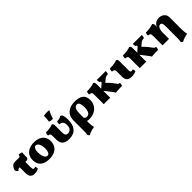

<svg xmlns="http://www.w3.org/2000/svg" viewBox="303 -2233 3997 3997"><g transform="rotate(-45 2301.5 -234.5)"><path d="M58 -271Q37 -284 24 -303.5Q11 -323 10 -344Q31 -392 49.5 -417.5Q68 -443 93 -452Q118 -461 158 -461Q181 -461 207.5 -459.5Q234 -458 250 -458Q276 -458 283.5 -467.5Q291 -477 300 -511Q321 -510 346.5 -504.5Q372 -499 385 -491Q380 -448 379 -410Q378 -372 380 -344Q370 -317 353 -310.5Q336 -304 294 -304Q270 -304 238.5 -305Q207 -306 177.5 -306.5Q148 -307 128 -307Q108 -307 97.5 -305Q87 -303 79 -295.5Q71 -288 58 -271ZM259 9Q195 9 162 -25.5Q129 -60 129 -144V-324H291V-156Q291 -107 298 -93Q305 -79 322 -79Q343 -79 363 -89Q378 -67 378 -25Q361 -10 328.5 -0.5Q296 9 259 9Z M693 9Q604 9 544 -19Q484 -47 454.5 -98.5Q425 -150 425 -220Q425 -305 462 -359.5Q499 -414 562 -440.5Q625 -467 702 -467Q794 -467 854 -437Q914 -407 943.5 -355.5Q973 -304 973 -237Q973 -159 939.5 -104Q906 -49 843 -20Q780 9 693 9ZM712 -68Q746 -68 764.5 -107.5Q783 -147 783 -204Q783 -269 769 -311.5Q755 -354 733.5 -374.5Q712 -395 687 -395Q650 -395 632.5 -354.5Q615 -314 615 -258Q615 -207 625.5 -163.5Q636 -120 658 -94Q680 -68 712 -68Z M1275 7Q1181 7 1128 -35.5Q1075 -78 1075 -181V-270Q1075 -319 1064.5 -337Q1054 -355 1013 -359Q1013 -378 1015.5 -398Q1018 -418 1026 -434Q1100 -434 1153.5 -444.5Q1207 -455 1231 -467Q1248 -460 1256.5 -444.5Q1265 -429 1265 -403V-207Q1265 -140 1283.5 -118Q1302 -96 1338 -96Q1391 -96 1420 -130.5Q1449 -165 1449 -235Q1449 -295 1425 -324Q1401 -353 1343 -359Q1343 -378 1345.5 -398Q1348 -418 1356 -434Q1400 -434 1433 -444.5Q1466 -455 1480 -467Q1496 -463 1508 -453.5Q1520 -444 1527 -423Q1532 -410 1536 -390.5Q1540 -371 1542 -347Q1544 -323 1544 -295Q1544 -150 1477.5 -71.5Q1411 7 1275 7ZM1330 -531Q1301 -531 1277.5 -536Q1254 -541 1232 -549Q1238 -584 1241.5 -629Q1245 -674 1243 -709Q1266 -714 1290 -716.5Q1314 -719 1337 -719Q1377 -719 1405 -713Q1380 -666 1361.5 -620.5Q1343 -575 1330 -531Z M1911 -467Q2030 -467 2094.5 -418Q2159 -369 2159 -262Q2159 -181 2122 -120Q2085 -59 2019 -25Q1953 9 1864 9Q1846 9 1829 7Q1812 5 1792 0V-108Q1807 -85 1823.5 -73.5Q1840 -62 1865 -62Q1882 -62 1900 -68.5Q1918 -75 1933 -93.5Q1948 -112 1958 -147Q1968 -182 1968 -238Q1968 -279 1961.5 -314.5Q1955 -350 1938.5 -371.5Q1922 -393 1892 -393Q1868 -393 1847 -376Q1826 -359 1813 -320.5Q1800 -282 1800 -218V40Q1800 84 1804.5 125Q1809 166 1816 192Q1767 199 1724 212.5Q1681 226 1637 250Q1621 243 1612.5 231.5Q1604 220 1599 204Q1605 190 1607 176Q1609 162 1609.5 134.5Q1610 107 1610 55V-197Q1610 -282 1643.5 -342.5Q1677 -403 1744 -435Q1811 -467 1911 -467Z M2812 -460Q2812 -438 2809.5 -420Q2807 -402 2800 -383Q2771 -381 2750.5 -375.5Q2730 -370 2711.5 -358Q2693 -346 2669 -323L2605 -264L2587 -327Q2646 -281 2693 -229.5Q2740 -178 2780 -120Q2794 -101 2802 -92Q2810 -83 2820 -80Q2830 -77 2848 -75Q2848 -57 2845 -37Q2842 -17 2834 0Q2809 0 2773 1Q2737 2 2702 3.5Q2667 5 2645 9Q2632 -12 2611 -41Q2590 -70 2564 -103.5Q2538 -137 2510 -171.5Q2482 -206 2455 -238L2551 -322Q2574 -342 2580.5 -351Q2587 -360 2587 -366Q2587 -374 2582 -378Q2577 -382 2561 -383Q2554 -403 2551 -422Q2548 -441 2548 -460Q2560 -460 2587.5 -459.5Q2615 -459 2650 -458.5Q2685 -458 2718 -458Q2746 -458 2769.5 -458.5Q2793 -459 2812 -460ZM2485 -295V0H2295V-295ZM2450 -467Q2467 -460 2476 -444.5Q2485 -429 2485 -403V-266H2295V-289Q2295 -312 2289 -326.5Q2283 -341 2267 -348.5Q2251 -356 2221 -359Q2221 -378 2223.5 -398Q2226 -418 2234 -434Q2284 -434 2327 -439Q2370 -444 2402 -451.5Q2434 -459 2450 -467Z M3117 9Q3045 9 3007 -23.5Q2969 -56 2969 -134V-289Q2969 -312 2963 -326.5Q2957 -341 2941 -348.5Q2925 -356 2895 -359Q2895 -378 2897.5 -398Q2900 -418 2908 -434Q2958 -434 3001 -439Q3044 -444 3076 -451.5Q3108 -459 3124 -467Q3141 -460 3150 -444.5Q3159 -429 3159 -403V-136Q3159 -101 3167 -89.5Q3175 -78 3194 -78Q3204 -78 3214.5 -80Q3225 -82 3233 -86Q3248 -64 3248 -22Q3229 -9 3193.5 0Q3158 9 3117 9Z M3873 -460Q3873 -438 3870.5 -420Q3868 -402 3861 -383Q3832 -381 3811.5 -375.5Q3791 -370 3772.5 -358Q3754 -346 3730 -323L3666 -264L3648 -327Q3707 -281 3754 -229.5Q3801 -178 3841 -120Q3855 -101 3863 -92Q3871 -83 3881 -80Q3891 -77 3909 -75Q3909 -57 3906 -37Q3903 -17 3895 0Q3870 0 3834 1Q3798 2 3763 3.5Q3728 5 3706 9Q3693 -12 3672 -41Q3651 -70 3625 -103.5Q3599 -137 3571 -171.5Q3543 -206 3516 -238L3612 -322Q3635 -342 3641.5 -351Q3648 -360 3648 -366Q3648 -374 3643 -378Q3638 -382 3622 -383Q3615 -403 3612 -422Q3609 -441 3609 -460Q3621 -460 3648.5 -459.5Q3676 -459 3711 -458.5Q3746 -458 3779 -458Q3807 -458 3830.5 -458.5Q3854 -459 3873 -460ZM3546 -295V0H3356V-295ZM3511 -467Q3528 -460 3537 -444.5Q3546 -429 3546 -403V-266H3356V-289Q3356 -312 3350 -326.5Q3344 -341 3328 -348.5Q3312 -356 3282 -359Q3282 -378 3284.5 -398Q3287 -418 3295 -434Q3345 -434 3388 -439Q3431 -444 3463 -451.5Q3495 -459 3511 -467Z M4380 250Q4364 243 4355.5 231.5Q4347 220 4342 204Q4348 190 4350 176Q4352 162 4352.5 134.5Q4353 107 4353 55V-242Q4353 -296 4340 -320.5Q4327 -345 4300 -345Q4274 -345 4255.5 -325Q4237 -305 4227 -270.5Q4217 -236 4217 -190V0H4027V-270Q4027 -303 4023 -321Q4019 -339 4004 -347.5Q3989 -356 3956 -359Q3956 -378 3958.5 -398Q3961 -418 3969 -434Q4043 -434 4101 -444.5Q4159 -455 4183 -467Q4200 -460 4208.5 -444.5Q4217 -429 4217 -406Q4217 -391 4213.5 -375Q4210 -359 4205 -342Q4212 -358 4221.5 -376Q4231 -394 4246 -409Q4269 -433 4301 -447.5Q4333 -462 4375 -462Q4418 -462 4456 -445.5Q4494 -429 4518.5 -393Q4543 -357 4543 -299V40Q4543 84 4547.5 125Q4552 166 4559 192Q4510 199 4467 212.5Q4424 226 4380 250Z"/></g></svg>

Font: Vollkorn Black
Style: Regular
Weight: 900
Designer: Friedrich Althausen
Foundry: Friedrich Althausen
Version: Version 5.000